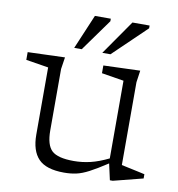

<svg xmlns="http://www.w3.org/2000/svg" viewBox="-83 -807 829 892"><g transform="rotate(10 332.0 -361.0)"><path d="M181 -172Q181 -103.5 209 -77.2Q237 -51 312.5 -51Q352 -51 391 -60.2Q430 -69.5 476 -92V-458.5L371.5 -475.5V-512L544.5 -518L536.5 -462V-71.5Q542.5 -70 565.2 -65.2Q588 -60.5 612.2 -55.2Q636.5 -50 647 -47.5V-27.5L507.5 8H494L477 -68.5Q426.5 -35.5 394 -18.5Q361.5 -1.5 335.2 4.2Q309 10 277.5 10Q193 10 156.8 -27.8Q120.5 -65.5 120.5 -142V-458.5L14.5 -475.5V-512L189.5 -518L181 -462ZM356.5 -569 470 -732H551V-719L395 -569ZM224 -569 293 -732H368V-720L259.5 -569Z"/></g></svg>

Font: Newsreader Caption Light
Style: Regular
Weight: 300
Designer: Hugues Gentile
Foundry: Production Type
Version: Version 1.001